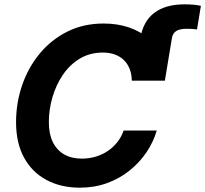

<svg xmlns="http://www.w3.org/2000/svg" viewBox="-20 -845 936 875"><path d="M587.4 -477.5 619.6 -670.9Q632.3 -748 683.3 -786.6Q734.4 -825.2 820.8 -825.2Q843.3 -825.2 862.3 -823.5Q881.3 -821.8 895.5 -818.4L877.9 -710.9Q867.2 -712.4 855.2 -713.1Q843.3 -713.9 832.5 -713.9Q798.8 -713.9 782.7 -703.4Q766.6 -692.9 763.2 -669.9L731.4 -477.5ZM344.2 10.3Q257.3 10.3 191.7 -24.9Q126 -60.1 89.6 -126.7Q53.2 -193.4 53.2 -287.6Q53.2 -376.5 81.1 -457.3Q108.9 -538.1 161.4 -601.3Q213.9 -664.6 287.4 -701.2Q360.8 -737.8 452.1 -737.8Q515.1 -737.8 567.1 -720.2Q619.1 -702.6 656.7 -669.4Q694.3 -636.2 713.6 -587.9Q732.9 -539.6 731.4 -477.5H580.6Q580.1 -507.8 570.8 -531.2Q561.5 -554.7 544.4 -571.3Q527.3 -587.9 503.2 -596.7Q479 -605.5 449.2 -605.5Q389.2 -605.5 343.3 -577.6Q297.4 -549.8 266.1 -503.4Q234.9 -457 218.8 -401.1Q202.6 -345.2 202.6 -288.6Q202.6 -234.4 220.9 -197.3Q239.3 -160.2 272.9 -141.1Q306.6 -122.1 353 -122.1Q385.7 -122.1 415.5 -130.9Q445.3 -139.6 470.2 -156.2Q495.1 -172.9 513.9 -196.3Q532.7 -219.7 543.5 -250H694.3Q679.2 -197.8 647.5 -150.9Q615.7 -104 570.3 -67.6Q524.9 -31.2 467.8 -10.5Q410.6 10.3 344.2 10.3Z"/></svg>

Font: Inter 17pt
Style: Bold Italic
Weight: 700
Italic angle: -9.3988°
Version: Version 4.001;git-66647c0bb